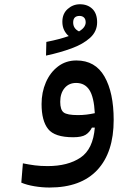

<svg xmlns="http://www.w3.org/2000/svg" viewBox="-20 -629 626 884"><path d="M208 234.4Q173.3 234.4 138.4 228.5Q103.5 222.7 78.1 211.9L85.4 123Q114.3 128.9 140.4 132.3Q166.5 135.7 199.2 135.7Q292.5 135.7 350.6 96.7Q408.7 57.6 416.5 -41.5H403.3Q392.6 -20 374.3 -8.5Q356 2.9 316.9 2.9Q231.4 2.9 201.4 -35.2Q171.4 -73.2 171.4 -149.9Q171.4 -204.1 191.2 -249.8Q210.9 -295.4 247.1 -323Q283.2 -350.6 332 -350.6Q418.5 -350.6 460.9 -276.9Q503.4 -203.1 503.4 -76.7Q503.4 72.8 428 153.6Q352.5 234.4 208 234.4ZM416.5 -107.9Q412.6 -182.1 391.6 -214.6Q370.6 -247.1 330.6 -247.1Q296.9 -247.1 277.1 -223.1Q257.3 -199.2 257.3 -160.2Q257.3 -123.5 273.2 -111.3Q289.1 -99.1 338.4 -99.1Q359.4 -99.1 377.7 -101.3Q396 -103.5 416.5 -107.9ZM191.9 -373 193.4 -436Q226.1 -442.4 251.5 -449.2Q276.9 -456.1 296.4 -462.9Q283.2 -474.1 275.1 -490.7Q267.1 -507.3 267.1 -528.8Q267.1 -565.9 291.5 -587.6Q315.9 -609.4 348.1 -609.4Q383.3 -609.4 405.3 -588.1Q427.2 -566.9 427.2 -526.4Q427.2 -484.4 395 -455.1Q362.8 -425.8 309.3 -406.2Q255.9 -386.7 191.9 -373ZM343.8 -484.4Q361.3 -495.1 367.9 -505.6Q374.5 -516.1 374.5 -525.9Q374.5 -541 366.7 -548.3Q358.9 -555.7 346.2 -555.7Q316.9 -555.7 316.9 -525.4Q316.9 -497.6 343.8 -484.4Z"/></svg>

Font: CaskaydiaCove NFP
Style: Regular
Weight: 400
Designer: Aaron Bell
Foundry: Saja Typeworks
Version: Version 2111.001; VTT 6.35;Nerd Fonts 3.1.1